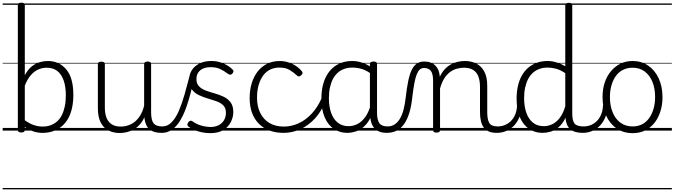

<svg xmlns="http://www.w3.org/2000/svg" viewBox="-20 -974 5031 1432"><path d="M139 14Q125 14 119 9.5Q113 5 113 -4V-935Q113 -945 119.5 -949.5Q126 -954 140 -954Q153 -954 159 -949.5Q165 -945 165 -934V-413Q189 -457 218 -479.5Q247 -502 277.5 -510.5Q308 -519 337 -519Q421 -519 474 -456.5Q527 -394 527 -266Q527 -214 517.5 -170Q508 -126 489 -91.5Q470 -57 442 -33Q414 -9 377.5 4Q341 17 297 17Q261 17 229 6Q197 -5 165 -27V-4Q165 5 158.5 9.5Q152 14 139 14ZM165 -77Q200 -52 232.5 -41Q265 -30 299 -30Q330 -30 356.5 -39.5Q383 -49 404.5 -67.5Q426 -86 440.5 -114Q455 -142 463 -179.5Q471 -217 471 -263Q471 -327 455 -373.5Q439 -420 407.5 -444.5Q376 -469 328 -469Q295 -469 265 -455.5Q235 -442 209.5 -413Q184 -384 165 -335ZM0 428H598V438H0ZM0 -20H598V0H0ZM0 -505H598V-500H0ZM0 -948H598V-938H0Z M873 18Q825 18 788 -1.5Q751 -21 730.5 -61.5Q710 -102 710 -166V-496Q710 -505 716 -509.5Q722 -514 735 -514Q749 -514 755.5 -509.5Q762 -505 762 -496V-171Q762 -127 774.5 -95.5Q787 -64 813 -47Q839 -30 880 -30Q909 -30 936 -39Q963 -48 986 -66.5Q1009 -85 1027 -115Q1045 -145 1055 -186V-496Q1055 -506 1061.5 -510.5Q1068 -515 1082 -515Q1095 -515 1101 -510.5Q1107 -506 1107 -496V-137Q1107 -78 1125.5 -54.5Q1144 -31 1191 -31Q1201 -31 1205.5 -23.5Q1210 -16 1209.5 -7Q1209 2 1203 9.5Q1197 17 1185 17Q1155 17 1133 10.5Q1111 4 1095.5 -9Q1080 -22 1071 -41.5Q1062 -61 1058 -87L1057 -100Q1042 -66 1020.5 -43Q999 -20 974.5 -7Q950 6 924 12Q898 18 873 18ZM578 428H1249V438H578ZM578 -20H1249V0H578ZM578 -505H1249V-500H578ZM578 -948H1249V-938H578Z M1186 17Q1175 17 1170 9.5Q1165 2 1166 -7Q1167 -16 1173 -23.5Q1179 -31 1190 -31Q1231 -31 1261.5 -63.5Q1292 -96 1315 -150Q1338 -204 1357 -271Q1376 -338 1394 -408Q1397 -419 1407 -421Q1417 -423 1425 -417.5Q1433 -412 1430 -400Q1417 -341 1402 -281.5Q1387 -222 1367.5 -168.5Q1348 -115 1322.5 -73Q1297 -31 1263 -7Q1229 17 1186 17ZM1249 428H1299V438H1249ZM1249 -20H1299V0H1249ZM1249 -505H1299V-500H1249ZM1249 -948H1299V-938H1249Z M1548 19Q1514 19 1482 12Q1450 5 1425 -7Q1400 -19 1384 -31Q1377 -37 1377.5 -45Q1378 -53 1385 -63Q1392 -72 1399.5 -73.5Q1407 -75 1416 -69Q1444 -48 1481 -37.5Q1518 -27 1551 -27Q1586 -27 1611.5 -40.5Q1637 -54 1651 -78Q1665 -102 1665 -133Q1665 -169 1645 -188.5Q1625 -208 1594 -219Q1563 -230 1528.5 -240Q1494 -250 1462.5 -265Q1431 -280 1411 -307Q1391 -334 1391 -380Q1391 -420 1411 -451Q1431 -482 1468 -500.5Q1505 -519 1555 -519Q1592 -519 1623 -509.5Q1654 -500 1677.5 -485Q1701 -470 1716 -454Q1723 -446 1721 -439Q1719 -432 1712 -424Q1706 -417 1697.5 -417Q1689 -417 1681 -423Q1649 -447 1620 -460Q1591 -473 1552 -473Q1500 -473 1472.5 -449Q1445 -425 1445 -385Q1445 -350 1464.5 -330Q1484 -310 1515.5 -298.5Q1547 -287 1582.5 -277Q1618 -267 1649 -252Q1680 -237 1700 -210.5Q1720 -184 1720 -138Q1720 -100 1701.5 -63.5Q1683 -27 1645.5 -4Q1608 19 1548 19ZM1299 428H1778V438H1299ZM1299 -20H1778V0H1299ZM1299 -505H1778V-500H1299ZM1299 -948H1778V-938H1299Z M2096 17Q1978 17 1910 -52Q1842 -121 1842 -243Q1842 -303 1857.5 -353.5Q1873 -404 1902 -441Q1931 -478 1972.5 -498.5Q2014 -519 2067 -519Q2113 -519 2157 -499Q2201 -479 2232 -442Q2237 -435 2236.5 -428.5Q2236 -422 2227 -413Q2218 -404 2210 -404Q2202 -404 2196 -410Q2166 -437 2137.5 -453.5Q2109 -470 2064 -470Q2026 -470 1995 -455Q1964 -440 1942.5 -410.5Q1921 -381 1909 -339.5Q1897 -298 1897 -245Q1897 -179 1921.5 -130.5Q1946 -82 1990.5 -56Q2035 -30 2097 -30Q2107 -30 2113 -23Q2119 -16 2119 -6.5Q2119 3 2113.5 10Q2108 17 2096 17ZM1758 428H2293V438H1758ZM1758 -20H2293V0H1758ZM1758 -505H2293V-500H1758ZM1758 -948H2293V-938H1758Z M2095 17Q2086 17 2081.5 10Q2077 3 2077 -6.5Q2077 -16 2082 -23Q2087 -30 2096 -30Q2155 -30 2208.5 -55Q2262 -80 2305.5 -127Q2349 -174 2378 -240Q2382 -249 2391 -248Q2400 -247 2406.5 -240.5Q2413 -234 2409 -224Q2379 -145 2330 -91.5Q2281 -38 2220.5 -10.5Q2160 17 2095 17ZM2293 428V438ZM2293 -20V0ZM2293 -505V-500ZM2293 -948V-938Z M2570 17Q2515 17 2471 -12Q2427 -41 2402 -98Q2377 -155 2377 -238Q2377 -288 2386.5 -331Q2396 -374 2415 -408.5Q2434 -443 2461.5 -467.5Q2489 -492 2525.5 -505.5Q2562 -519 2607 -519Q2645 -519 2681.5 -506.5Q2718 -494 2754 -470V-419Q2714 -449 2679 -459.5Q2644 -470 2608 -470Q2576 -470 2548.5 -460.5Q2521 -451 2499.5 -432Q2478 -413 2463.5 -385.5Q2449 -358 2441 -322Q2433 -286 2433 -242Q2433 -180 2449.5 -133Q2466 -86 2498.5 -59.5Q2531 -33 2580 -33Q2614 -33 2646 -49Q2678 -65 2704.5 -101.5Q2731 -138 2748 -202L2766 -159Q2745 -85 2711.5 -47Q2678 -9 2640.5 4Q2603 17 2570 17ZM2866 17Q2832 17 2808 7Q2784 -3 2769 -22Q2754 -41 2746.5 -69Q2739 -97 2739 -132V-495Q2739 -506 2746 -510.5Q2753 -515 2767 -515Q2780 -515 2786 -510.5Q2792 -506 2792 -496V-133Q2792 -81 2809 -56Q2826 -31 2872 -31Q2879 -31 2883 -23.5Q2887 -16 2886.5 -7Q2886 2 2881.5 9.5Q2877 17 2866 17ZM2293 428H2928V438H2293ZM2293 -20H2928V0H2293ZM2293 -505H2928V-500H2293ZM2293 -948H2928V-938H2293Z M2863 17Q2854 17 2849.5 9.5Q2845 2 2845.5 -7Q2846 -16 2852 -23.5Q2858 -31 2869 -31Q2900 -31 2922.5 -45.5Q2945 -60 2962 -87.5Q2979 -115 2989.5 -155Q3000 -195 3006 -247Q3014 -318 3024.5 -369Q3035 -420 3050.5 -452Q3066 -484 3088.5 -499.5Q3111 -515 3144 -515Q3153 -515 3157.5 -508Q3162 -501 3161.5 -491.5Q3161 -482 3156 -474.5Q3151 -467 3142 -467Q3124 -467 3111 -455.5Q3098 -444 3088 -419Q3078 -394 3070.5 -354Q3063 -314 3056 -257Q3049 -186 3033.5 -134.5Q3018 -83 2994 -49Q2970 -15 2937.5 1Q2905 17 2863 17ZM2928 428H3028V438H2928ZM2928 -20H3028V0H2928ZM2928 -505H3028V-500H2928ZM2928 -948H3028V-938H2928Z M3687 17Q3650 17 3625.5 6.5Q3601 -4 3587 -24Q3573 -44 3566.5 -72.5Q3560 -101 3560 -137V-326Q3560 -371 3548 -403Q3536 -435 3509.5 -452Q3483 -469 3440 -469Q3413 -469 3385.5 -461Q3358 -453 3334.5 -435Q3311 -417 3292.5 -387.5Q3274 -358 3262 -314V-4Q3262 6 3255.5 10.5Q3249 15 3235 15Q3222 15 3216 10.5Q3210 6 3210 -4V-374Q3210 -424 3193 -445.5Q3176 -467 3142 -467Q3131 -467 3125.5 -474.5Q3120 -482 3120.5 -491.5Q3121 -501 3127 -508Q3133 -515 3144 -515Q3172 -515 3192.5 -507Q3213 -499 3227.5 -484.5Q3242 -470 3250 -450Q3258 -430 3260 -405V-401Q3276 -435 3297 -457.5Q3318 -480 3343 -493.5Q3368 -507 3394.5 -513Q3421 -519 3447 -519Q3495 -519 3532.5 -500Q3570 -481 3592 -440.5Q3614 -400 3614 -334V-137Q3614 -82 3629.5 -56.5Q3645 -31 3693 -31Q3702 -31 3707 -23.5Q3712 -16 3711.5 -7Q3711 2 3705 9.5Q3699 17 3687 17ZM3028 428H3749V438H3028ZM3028 -20H3749V0H3028ZM3028 -505H3749V-500H3028ZM3028 -948H3749V-938H3028Z M3684 17Q3673 17 3667.5 9.5Q3662 2 3662.5 -7Q3663 -16 3670 -23.5Q3677 -31 3690 -31Q3723 -31 3749.5 -43Q3776 -55 3795 -76Q3814 -97 3824.5 -125Q3835 -153 3836 -186Q3837 -198 3846 -201.5Q3855 -205 3863.5 -201.5Q3872 -198 3871 -186Q3870 -142 3855.5 -104.5Q3841 -67 3816.5 -40Q3792 -13 3758 2Q3724 17 3684 17ZM3749 428V438ZM3749 -20V0ZM3749 -505V-500ZM3749 -948V-938Z M4026 17Q3971 17 3927 -12Q3883 -41 3858 -98Q3833 -155 3833 -238Q3833 -288 3842.5 -331Q3852 -374 3871 -408.5Q3890 -443 3918 -467.5Q3946 -492 3982.5 -505.5Q4019 -519 4064 -519Q4097 -519 4130 -509Q4163 -499 4196 -480V-934Q4196 -944 4202.5 -948.5Q4209 -953 4223 -953Q4236 -953 4242 -948.5Q4248 -944 4248 -934V-129Q4248 -73 4265.5 -52Q4283 -31 4334 -31Q4343 -31 4347 -23.5Q4351 -16 4350.5 -7Q4350 2 4344.5 9.5Q4339 17 4328 17Q4296 17 4272 10Q4248 3 4232.5 -11Q4217 -25 4208.5 -45.5Q4200 -66 4198 -92V-96Q4176 -50 4146 -25Q4116 0 4085 8.5Q4054 17 4026 17ZM4036 -33Q4068 -33 4098 -47Q4128 -61 4153.5 -93Q4179 -125 4196 -181V-428Q4161 -452 4128.5 -461Q4096 -470 4064 -470Q4032 -470 4004.5 -460.5Q3977 -451 3955.5 -432Q3934 -413 3919.5 -385.5Q3905 -358 3897 -322Q3889 -286 3889 -242Q3889 -180 3905.5 -133Q3922 -86 3954.5 -59.5Q3987 -33 4036 -33ZM3749 428H4390V438H3749ZM3749 -20H4390V0H3749ZM3749 -505H4390V-500H3749ZM3749 -948H4390V-938H3749Z M4325 17Q4314 17 4308.5 9.5Q4303 2 4303.5 -7Q4304 -16 4311 -23.5Q4318 -31 4331 -31Q4364 -31 4390.5 -43Q4417 -55 4436 -76Q4455 -97 4465.5 -125Q4476 -153 4477 -186Q4478 -198 4487 -201.5Q4496 -205 4504.5 -201.5Q4513 -198 4512 -186Q4511 -142 4496.5 -104.5Q4482 -67 4457.5 -40Q4433 -13 4399 2Q4365 17 4325 17ZM4390 428V438ZM4390 -20V0ZM4390 -505V-500ZM4390 -948V-938Z M4698 19Q4630 19 4579.5 -15.5Q4529 -50 4501.5 -110.5Q4474 -171 4474 -250Q4474 -310 4490.5 -359Q4507 -408 4537.5 -444Q4568 -480 4608.5 -499.5Q4649 -519 4698 -519Q4764 -519 4814 -485Q4864 -451 4892.5 -390Q4921 -329 4921 -250Q4921 -202 4910.5 -161Q4900 -120 4881 -87Q4862 -54 4835 -30Q4808 -6 4773.5 6.5Q4739 19 4698 19ZM4698 -31Q4737 -31 4768 -46.5Q4799 -62 4820.5 -91.5Q4842 -121 4854 -161.5Q4866 -202 4866 -250Q4866 -315 4845.5 -364.5Q4825 -414 4787.5 -441.5Q4750 -469 4698 -469Q4659 -469 4627.5 -453.5Q4596 -438 4574.5 -409Q4553 -380 4541 -339.5Q4529 -299 4529 -250Q4529 -185 4549.5 -135.5Q4570 -86 4608 -58.5Q4646 -31 4698 -31ZM4390 428H4991V438H4390ZM4390 -20H4991V0H4390ZM4390 -505H4991V-500H4390ZM4390 -948H4991V-938H4390Z"/></svg>

Font: Playwrite US Modern Guides
Style: Regular
Weight: 400
Designer: Veronika Burian, José Scaglione
Foundry: TypeTogether
Version: Version 1.003